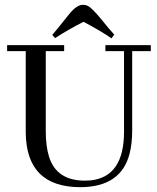

<svg xmlns="http://www.w3.org/2000/svg" viewBox="-20 -775 657 805"><path d="M9.8 -560.5V-585.9H249V-560.5H171.9V-225.6C171.9 -183.3 176.4 -147.5 185.5 -118.2C206.4 -51.1 256.5 -17.6 335.9 -17.6C343.8 -17.6 351.6 -17.9 359.4 -18.6C453.1 -28.3 500 -96.4 500 -222.7V-560.5H421.9V-585.9H612.3V-560.5H534.2V-228.5C534.2 -192.1 530.6 -159.5 523.4 -130.9C499.3 -37.1 430 9.8 315.4 9.8C165 9.1 89.2 -67.4 87.9 -219.7V-560.5ZM447.3 -614.3C418.6 -634.4 379.6 -657.6 330.1 -683.6C287.8 -662.1 248 -639.3 210.9 -615.2L199.2 -628.9C213.5 -645.2 231.1 -666.7 252 -693.4C261.7 -705.7 268.9 -714.5 273.4 -719.7C293 -743.2 311.2 -754.9 328.1 -754.9C335.3 -754.9 342.1 -753.3 348.6 -750C360.4 -744.1 379.2 -725.3 405.3 -693.4C426.1 -667.3 444 -646.2 459 -629.9Z"/></svg>

Font: Abhaya Libre
Style: Regular
Weight: 400
Designer: Pushpananda Ekanayake, Sol Matas, Pathum Egodawatta
Foundry: Mooniak
Version: Version 1.041; ; ttfautohint (v1.5)